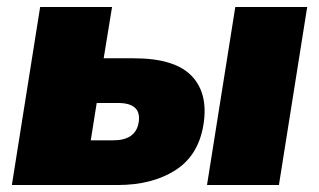

<svg xmlns="http://www.w3.org/2000/svg" viewBox="-20 -530 913 550"><path d="M14 0 95 -510H301L277 -363H364Q480 -363 528.5 -313Q577 -263 563 -174Q549 -85 482.5 -42.5Q416 0 317 0ZM573 0 654 -510H860L779 0ZM240 -128H304Q368 -128 377 -178Q387 -235 318 -235H257Z"/></svg>

Font: Mulish ExtraBlack
Style: Italic
Weight: 1000
Italic angle: -9°
Designer: Vernon Adams
Foundry: Vernon Adams
Version: Version 3.603; ttfautohint (v1.8.3)